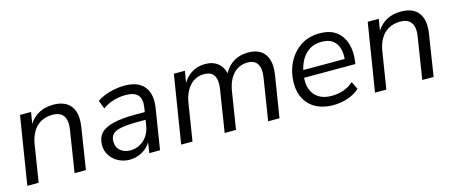

<svg xmlns="http://www.w3.org/2000/svg" viewBox="-38 -906 3129 1326"><g transform="rotate(-15 1527.0 -243.0)"><path d="M37 0 115 -486H194L176 -376H166Q191 -433 239.5 -464Q288 -495 355 -495Q409 -495 445.5 -473.5Q482 -452 497.5 -407.5Q513 -363 502 -294L456 0H375L421 -294Q429 -339 421 -369Q413 -399 391 -414Q369 -429 331 -429Q283 -429 247 -408.5Q211 -388 189.5 -351Q168 -314 160 -264L118 0Z M767 9Q725 9 688.5 -10Q652 -29 630 -62Q608 -95 608 -137Q608 -189 636.5 -220.5Q665 -252 726 -267Q787 -282 883 -282H963L955 -229H894Q817 -229 772.5 -221Q728 -213 709 -194Q690 -175 690 -142Q690 -98 719.5 -75Q749 -52 787 -52Q824 -52 855.5 -68Q887 -84 909 -115.5Q931 -147 938 -190L957 -312Q967 -370 942.5 -400Q918 -430 854 -430Q809 -430 768.5 -418Q728 -406 689 -379L666 -438Q690 -456 722 -468.5Q754 -481 790.5 -488Q827 -495 863 -495Q931 -495 971.5 -469.5Q1012 -444 1027 -398Q1042 -352 1032 -290L986 0H909L926 -110H936Q923 -70 896.5 -43.5Q870 -17 836 -4Q802 9 767 9Z M1137 0 1215 -486H1294L1275 -374L1265 -375Q1292 -434 1337 -464.5Q1382 -495 1439 -495Q1497 -495 1533.5 -464Q1570 -433 1578 -372L1566 -375Q1590 -432 1637 -463.5Q1684 -495 1748 -495Q1799 -495 1834 -473.5Q1869 -452 1883.5 -407.5Q1898 -363 1887 -294L1840 0H1759L1806 -298Q1813 -342 1806 -371Q1799 -400 1779 -414.5Q1759 -429 1724 -429Q1684 -429 1652 -409Q1620 -389 1599.5 -352Q1579 -315 1571 -264L1529 0H1448L1495 -298Q1502 -342 1495.5 -371Q1489 -400 1469 -414.5Q1449 -429 1414 -429Q1383 -429 1357.5 -417.5Q1332 -406 1312.5 -384.5Q1293 -363 1279.5 -332.5Q1266 -302 1260 -264L1218 0Z M2224 9Q2155 9 2104 -17Q2053 -43 2025.5 -91.5Q1998 -140 1998 -206Q1998 -285 2030 -350.5Q2062 -416 2120 -455.5Q2178 -495 2258 -495Q2334 -495 2378.5 -460Q2423 -425 2439 -368.5Q2455 -312 2446 -247L2443 -226H2061L2069 -279H2397L2379 -266Q2386 -313 2376 -351Q2366 -389 2337 -412Q2308 -435 2257 -435Q2203 -435 2167 -410.5Q2131 -386 2110.5 -348Q2090 -310 2083 -269L2079 -245Q2070 -188 2085 -145.5Q2100 -103 2136.5 -79.5Q2173 -56 2228 -56Q2274 -56 2314 -69.5Q2354 -83 2386 -112L2413 -57Q2379 -25 2328 -8Q2277 9 2224 9Z M2523 0 2601 -486H2680L2662 -376H2652Q2677 -433 2725.5 -464Q2774 -495 2841 -495Q2895 -495 2931.5 -473.5Q2968 -452 2983.5 -407.5Q2999 -363 2988 -294L2942 0H2861L2907 -294Q2915 -339 2907 -369Q2899 -399 2877 -414Q2855 -429 2817 -429Q2769 -429 2733 -408.5Q2697 -388 2675.5 -351Q2654 -314 2646 -264L2604 0Z"/></g></svg>

Font: Nunito Sans 12pt ExtraLight 12pt
Style: Italic
Weight: 400
Italic angle: -9°
Version: Version 3.101;gftools[0.9.27]